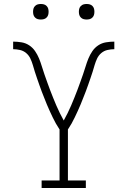

<svg xmlns="http://www.w3.org/2000/svg" viewBox="-20 -944 640 964"><path d="M189 0V-38H279V-294Q269 -309 260.5 -324Q252 -339 244.5 -355Q237 -371 229.5 -387Q222 -403 215.5 -419Q209 -435 202.5 -451.5Q196 -468 189.5 -484.5Q183 -501 177.5 -517.5Q172 -534 166 -550.5Q160 -567 155 -583.5Q150 -600 145 -617Q140 -634 132.5 -650Q125 -666 111.5 -677.5Q98 -689 80.5 -693Q63 -697 46 -697V-735Q67 -735 88 -731.5Q109 -728 126.5 -716.5Q144 -705 156 -687.5Q168 -670 176 -650.5Q184 -631 190 -611Q196 -591 203 -571Q210 -551 217 -531.5Q224 -512 231.5 -492Q239 -472 247 -452.5Q255 -433 263 -414Q271 -395 280.5 -376Q290 -357 300 -339Q310 -357 319.5 -376Q329 -395 337 -414Q345 -433 353 -452.5Q361 -472 368.5 -492Q376 -512 383 -531.5Q390 -551 397 -571Q404 -591 410 -611Q416 -631 424 -650.5Q432 -670 444 -687.5Q456 -705 473.5 -716.5Q491 -728 512 -731.5Q533 -735 554 -735V-697Q537 -697 519.5 -693Q502 -689 488.5 -677.5Q475 -666 467.5 -650Q460 -634 455 -617Q450 -600 445 -583.5Q440 -567 434 -550.5Q428 -534 422.5 -517.5Q417 -501 410.5 -484.5Q404 -468 397.5 -451.5Q391 -435 384.5 -419Q378 -403 370.5 -387Q363 -371 355.5 -355Q348 -339 339.5 -324Q331 -309 321 -294V-38H411V0ZM415 -846Q407 -846 399.5 -848Q392 -850 386 -856Q380 -862 378 -869.5Q376 -877 376 -885Q376 -893 378 -900.5Q380 -908 386 -914Q392 -920 399.5 -922Q407 -924 415 -924Q423 -924 430.5 -922Q438 -920 444 -914Q450 -908 452 -900.5Q454 -893 454 -885Q454 -877 452 -869.5Q450 -862 444 -856Q438 -850 430.5 -848Q423 -846 415 -846ZM185 -846Q177 -846 169.5 -848Q162 -850 156 -856Q150 -862 148 -869.5Q146 -877 146 -885Q146 -893 148 -900.5Q150 -908 156 -914Q162 -920 169.5 -922Q177 -924 185 -924Q193 -924 200.5 -922Q208 -920 214 -914Q220 -908 222 -900.5Q224 -893 224 -885Q224 -877 222 -869.5Q220 -862 214 -856Q208 -850 200.5 -848Q193 -846 185 -846Z"/></svg>

Font: Iosevka Etoile Extralight
Style: Regular
Weight: 200
Designer: Belleve Invis
Foundry: Belleve Invis
Version: Version 22.1.2; ttfautohint (v1.8.4)